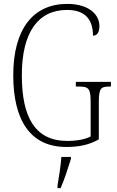

<svg xmlns="http://www.w3.org/2000/svg" viewBox="-20 -744 599 985"><path d="M320 10C389 10 439 -2 487 -29V-221C487 -291 498 -300 541 -300H549V-324H369V-300H384C434 -300 445 -291 445 -222V-44C418 -29 373 -21 325 -21C159 -21 92 -144 92 -358C92 -576 174 -693 324 -693C425 -693 457 -635 457 -561C477 -561 490 -576 490 -611C490 -666 440 -724 325 -724C151 -724 48 -596 48 -358C48 -128 135 10 320 10ZM275 208V221H291C309 181 331 113 344 71V61H295C291 111 283 160 275 208Z"/></svg>

Font: Noto Serif Hebrew Condensed ExtraLight
Style: Regular
Weight: 200
Width: 3
Designer: Monotype Design Team
Foundry: Monotype Imaging Inc.
Version: Version 2.004